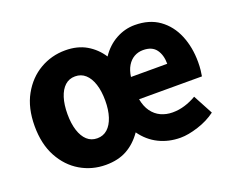

<svg xmlns="http://www.w3.org/2000/svg" viewBox="-90 -659 1002 821"><g transform="rotate(-20 411.0 -248.0)"><path d="M266.2 12Q203.4 12 151 -18.8Q98.6 -49.6 67.1 -107.6Q35.5 -165.7 35.5 -247.8Q35.5 -330.4 67.9 -388.4Q100.2 -446.5 153.2 -477.3Q206.1 -508 268.5 -508Q324.1 -508 364.4 -484.5Q404.7 -460.9 430.4 -421.3Q458.6 -463.4 499.2 -485.7Q539.7 -508 584.6 -508Q650.8 -508 695.7 -475.9Q740.6 -443.7 763.4 -389Q786.2 -334.3 786.2 -266.9Q786.2 -246.6 784.3 -229.9Q782.5 -213.2 780.5 -203.3H494.5Q500.7 -169.4 517 -146.6Q533.4 -123.8 557.7 -112.5Q582.1 -101.3 611 -101.3Q639.7 -101.3 666.7 -109.7Q693.8 -118 719.4 -133L767.3 -43.4Q732 -17.1 686.3 -2.6Q640.6 12 605.9 12Q552.3 12 507.7 -10Q463.1 -32 432.4 -75.2Q402.7 -32.6 362.6 -10.3Q322.4 12 266.2 12ZM270.2 -107.5Q297.5 -107.5 316.7 -124.7Q335.9 -141.9 346.3 -173.7Q356.7 -205.4 356.7 -247.8Q356.7 -291.1 346.3 -322.8Q335.9 -354.6 316.7 -371.8Q297.5 -389 270.2 -389Q243 -389 224.1 -371.8Q205.2 -354.6 195 -322.8Q184.9 -291.1 184.9 -247.8Q184.9 -205.4 195 -173.7Q205.2 -141.9 224.1 -124.7Q243 -107.5 270.2 -107.5ZM494.5 -304.7H659.5Q659.5 -344.8 641 -370Q622.4 -395.2 581.7 -395.2Q559.6 -395.2 541.2 -384.9Q522.9 -374.6 510.7 -354.4Q498.5 -334.2 494.5 -304.7Z"/></g></svg>

Font: Source Sans 3 Variable
Style: Regular
Weight: 200
Designer: Paul D. Hunt
Foundry: Adobe Systems Incorporated
Version: Version 3.026